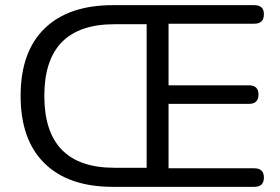

<svg xmlns="http://www.w3.org/2000/svg" viewBox="-20 -725 1087 745"><path d="M418 0Q246 0 153 -91Q60 -182 60 -353Q60 -524 153 -614.5Q246 -705 418 -705H967Q1004 -705 1004 -670Q1004 -633 967 -633H634V-394H946Q983 -394 983 -358Q983 -322 946 -322H634V-72H967Q1004 -72 1004 -36Q1004 0 967 0ZM424 -74H549V-631H424Q152 -631 152 -353Q152 -74 424 -74Z"/></svg>

Font: Chiron GoRound TC N
Style: Regular
Weight: 350
Designer: Ryoko NISHIZUKA 西塚涼子 (kana, bopomofo & ideographs); Paul D. Hunt (Latin, Greek & Cyrillic); Sandoll Communications 산돌커뮤니
Foundry: Adobe
Version: Version 1.000;hotconv 1.1.1;makeotfexe 2.6.0